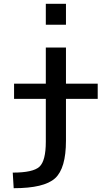

<svg xmlns="http://www.w3.org/2000/svg" viewBox="-20 -770 586 1010"><path d="M54 -250V-330H221V-520H327V-330H494V-250H327V-30Q327 116 269.5 168Q212 220 52 220L47 138Q154 138 187.5 107Q221 76 221 -25V-250ZM221 -640V-750H327V-640Z"/></svg>

Font: M PLUS 1p Medium
Style: Regular
Weight: 500
Version: Version 1.062